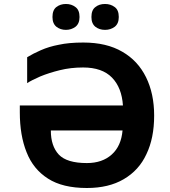

<svg xmlns="http://www.w3.org/2000/svg" viewBox="-20 -940 857 970"><path d="M399.9 -599.1Q336.9 -599.1 282.2 -585.4Q228.5 -572.3 183.1 -553.7Q136.7 -533.2 117.2 -520V-650.9Q148.4 -669.9 185.5 -686Q227.5 -704.6 277.3 -713.9Q327.6 -725.1 400.9 -725.1Q518.6 -725.1 597.7 -678.7Q676.3 -633.8 717.8 -549.8Q758.8 -466.8 758.8 -356Q758.8 -242.2 719.7 -161.1Q682.1 -79.6 605 -34.7Q529.3 9.8 418.9 9.8Q296.4 9.8 222.7 -37.6Q147.9 -85 114.3 -170.9Q80.1 -255.9 80.1 -372.1V-407.2H601.1Q595.2 -497.1 545.9 -547.9Q496.1 -599.1 399.9 -599.1ZM418.9 -116.2Q496.6 -116.2 544.4 -159.2Q592.3 -202.1 599.1 -280.8H236.8Q236.8 -202.6 276.9 -159.2Q317.4 -116.2 418.9 -116.2ZM245.1 -854Q245.1 -889.2 264.6 -904.3Q284.7 -919.9 313 -919.9Q341.3 -919.9 361.3 -904.3Q381.8 -889.6 381.8 -854Q381.8 -820.8 361.3 -804.7Q340.3 -789.1 313 -789.1Q285.2 -789.1 265.1 -804.7Q245.1 -820.8 245.1 -854ZM441.9 -854Q441.9 -889.6 461.9 -904.3Q481 -919.9 510.7 -919.9Q539.1 -919.9 559.6 -904.3Q580.1 -889.6 580.1 -854Q580.1 -820.8 559.6 -804.7Q538.6 -789.1 510.7 -789.1Q481.9 -789.1 461.9 -804.7Q441.9 -820.8 441.9 -854Z"/></svg>

Font: Droid Sans Thai
Style: Bold
Weight: 700
Designer: Steve Matteson
Foundry: Ascender Corporation
Version: Version 1.00